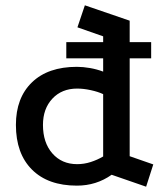

<svg xmlns="http://www.w3.org/2000/svg" viewBox="-20 -683 619 724"><path d="M531 21 401 -24Q343 17 270 17Q161 17 100.5 -43.5Q40 -104 40 -212Q40 -314 100.5 -372.5Q161 -431 270 -431Q293 -431 319 -426.5Q345 -422 369 -413V-546L272 -580L300 -663L469 -605V-94L558 -63ZM271 -64Q297 -64 322 -72Q347 -80 369 -93V-328Q350 -337 322.5 -343Q295 -349 271 -349Q213 -349 177.5 -311Q142 -273 142 -212Q142 -145 177.5 -104.5Q213 -64 271 -64ZM230 -524H550V-463H230Z"/></svg>

Font: Podkova SemiBold
Style: Regular
Weight: 600
Designer: Ilya Yudin
Foundry: Cyreal (www.cyreal.org)
Version: Version 2.103